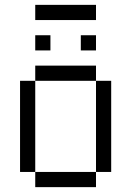

<svg xmlns="http://www.w3.org/2000/svg" viewBox="-20 -770 540 790"><path d="M375 -687.5H125V-750H375ZM62.5 -437.5H125V-62.5H62.5ZM125 -62.5H375V0H125ZM125 -500H375V-437.5H125ZM125 -625H187.5V-562.5H125ZM312.5 -625H375V-562.5H312.5ZM375 -437.5H437.5V-62.5H375Z"/></svg>

Font: ChillBitmapSE 16px
Style: Regular
Weight: 400
Designer: Designed by Warren2060
Foundry: ChillType
Version: Version 1.000